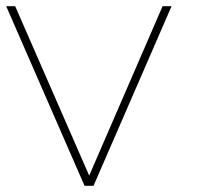

<svg xmlns="http://www.w3.org/2000/svg" viewBox="-20 -599 654 620"><path d="M268 -32 29 -579H0L253 1H282L534 -579H505Z"/></svg>

Font: MintSans
Style: ExtraLight
Weight: 200
Version: Version 1.0